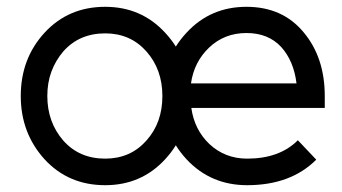

<svg xmlns="http://www.w3.org/2000/svg" viewBox="-20 -532 1004 564"><path d="M934 -215V-250Q934 -363 872 -437Q810 -512 704 -512Q598 -512 528 -436Q457 -360 457 -250Q457 -141 528 -64Q599 12 706 12Q834 12 909 -63L855 -120Q801 -66 706 -66Q641 -66 595 -109Q551 -151 542 -215ZM704 -435Q768 -435 806 -394Q843 -353 851 -287H541Q550 -350 594 -392Q639 -435 704 -435ZM289 -434Q363 -434 410 -381Q457 -328 457 -250Q457 -211 445.5 -178.5Q434 -146 410 -119Q363 -66 289 -66Q213 -66 166 -119Q119 -173 119 -250Q119 -289 131 -321.5Q143 -354 166 -381Q213 -434 289 -434ZM289 -512Q181 -512 111 -436Q41 -360 41 -250Q41 -141 111 -64Q181 12 289 12Q395 12 465 -64Q536 -141 536 -250Q536 -360 465 -436Q395 -512 289 -512Z"/></svg>

Font: Unageo
Style: Regular
Weight: 400
Designer: Richard Sepsi
Foundry: Richard Sepsi
Version: Version 2.000